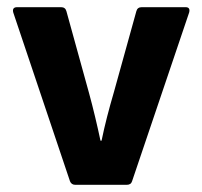

<svg xmlns="http://www.w3.org/2000/svg" viewBox="-20 -515 564 535"><path d="M190 0Q179 0 175 -10L17 -480Q13 -495 28 -495H150Q162 -495 165 -484L228 -256Q237 -223 245 -189.5Q253 -156 260 -123H263Q270 -157 278.5 -190Q287 -223 297 -257L360 -484Q363 -495 375 -495H497Q511 -495 507 -480L348 -10Q345 0 333 0Z"/></svg>

Font: Sofia Sans ExtraBold
Style: Regular
Weight: 800
Designer: Botio Nikoltchev, Ani Petrova
Foundry: lettersoup
Version: Version 4.101; ttfautohint (v1.8.4.7-5d5b)